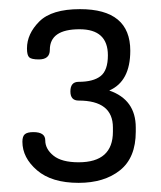

<svg xmlns="http://www.w3.org/2000/svg" viewBox="-20 -751 353 420"><path d="M152 -396Q227 -396 227 -463V-472Q227 -531 152 -531Q134 -531 134 -551Q134 -572 152 -572Q184 -572 200 -584.5Q216 -597 216 -630Q216 -687 154 -687Q89 -687 89 -642Q89 -621 65 -621Q49 -621 44 -625.5Q39 -630 39 -645Q39 -677 66 -704Q93 -731 155 -731Q265 -731 265 -640Q265 -573 219 -553Q277 -533 277 -472V-463Q277 -406 242.5 -378.5Q208 -351 152 -351Q93 -351 61 -378.5Q29 -406 29 -441Q29 -453 34.5 -457.5Q40 -462 53 -462Q79 -462 79 -444Q79 -425 97 -410.5Q115 -396 152 -396Z"/></svg>

Font: Dosis
Style: Regular
Weight: 400
Designer: Edgar Tolentino, Pablo Impallari, Igino Marini
Foundry: Edgar Tolentino, Pablo Impallari, Igino Marini
Version: Version 1.007